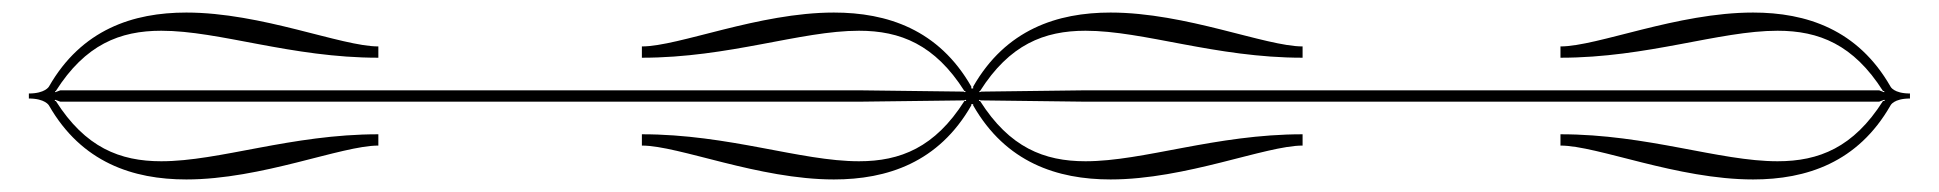

<svg xmlns="http://www.w3.org/2000/svg" viewBox="-20 -389 3090 306"><path d="M76 -227H1354C1363 -227 1508 -229 1517 -229L1519 -230L1520 -228H1517C1470 -154 1415 -132 1349 -132C1256 -132 1142 -175 1003 -175V-157C1062 -157 1189 -103 1309 -103C1394 -103 1476 -130 1528 -221V-223H1531V-221C1583 -130 1665 -103 1750 -103C1870 -103 1997 -157 2056 -157V-175C1917 -175 1803 -132 1710 -132C1644 -132 1589 -154 1542 -228H1540L1541 -230L1543 -229C1552 -229 1696 -227 1705 -227H2975L2983 -230L2984 -228H2981C2934 -154 2879 -132 2813 -132C2720 -132 2606 -175 2467 -175V-157C2526 -157 2653 -103 2774 -103C2859 -103 2941 -130 2993 -221C2993 -221 2998 -232 3024 -232V-240C2998 -240 2993 -251 2993 -251C2941 -342 2859 -369 2774 -369C2653 -369 2526 -315 2467 -315V-297C2606 -297 2720 -340 2813 -340C2879 -340 2934 -318 2981 -244H2983V-242L2975 -245H1705C1696 -245 1553 -243 1544 -243L1541 -242V-244H1542C1589 -318 1644 -340 1710 -340C1803 -340 1917 -297 2056 -297V-315C1997 -315 1870 -369 1750 -369C1665 -369 1583 -342 1531 -251V-248H1528V-251C1476 -342 1394 -369 1309 -369C1189 -369 1062 -315 1003 -315V-297C1142 -297 1256 -340 1349 -340C1415 -340 1470 -318 1517 -244H1519L1518 -242L1516 -243C1507 -243 1363 -245 1354 -245H76L68 -242V-244H69C116 -318 171 -340 237 -340C330 -340 444 -297 583 -297V-315C524 -315 397 -369 277 -369C192 -369 110 -342 58 -251C58 -251 52 -240 26 -240V-232C52 -232 58 -221 58 -221C110 -130 192 -103 277 -103C397 -103 524 -157 583 -157V-175C444 -175 330 -132 237 -132C171 -132 116 -154 69 -228H67L68 -230Z"/></svg>

Font: FoglihtenDeH04
Style: Regular
Weight: 500
Version: Version 0.68